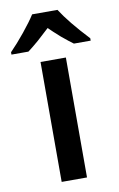

<svg xmlns="http://www.w3.org/2000/svg" viewBox="-126 -804 529 853"><g transform="rotate(-10 138.5 -378.0)"><path d="M195.8 0H81.5V-541H195.8ZM81.5 -755.9H195.8Q235.4 -693.8 317.4 -606.4V-595.7H241.7Q224.6 -607.9 190.4 -636.2Q156.2 -666.5 138.7 -684.1Q111.8 -658.7 86.4 -636.2Q58.1 -611.8 36.6 -595.7H-40V-606.4Q-8.3 -638.7 26.9 -681.9Q62 -725.1 81.5 -755.9Z"/></g></svg>

Font: Viking Open Sans Light
Style: Bold
Weight: 600
Foundry: Ascender Corporation
Version: Version 2.001